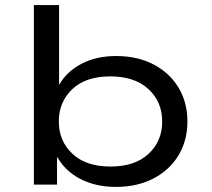

<svg xmlns="http://www.w3.org/2000/svg" viewBox="-20 -725 831 754"><path d="M435 9Q357 9 297 -21.5Q237 -52 205 -108H204V0H113V-705H212V-393H213Q243 -445 301 -475Q359 -505 436 -505Q520 -505 583 -472Q646 -439 681 -381Q716 -323 716 -248Q716 -173 681 -115Q646 -57 582.5 -24Q519 9 435 9ZM414 -71Q510 -71 563.5 -121Q617 -171 617 -248Q617 -325 563 -375Q509 -425 413 -425Q317 -425 264 -375Q211 -325 211 -248Q211 -171 264.5 -121Q318 -71 414 -71Z"/></svg>

Font: Nunito Sans 7pt Expanded
Style: Regular
Weight: 400
Width: 7
Designer: Vernon Adams
Foundry: Vernon Adams
Version: Version 3.101;gftools[0.9.27]